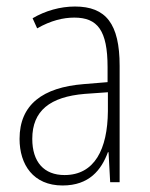

<svg xmlns="http://www.w3.org/2000/svg" viewBox="-20 -559 460 589"><path d="M210 -539C165 -539 119 -526 80 -503L94 -472C136 -496 174 -505 208 -505C279 -505 310 -466 310 -353V-307L237 -301C111 -291 40 -238 40 -133C40 -54 82 10 172 10C254 10 291 -38 311 -92H313L318 0H347V-357C347 -486 305 -539 210 -539ZM240 -271 311 -276V-218C310 -101 270 -22 178 -22C115 -22 79 -62 79 -133C79 -219 133 -262 240 -271Z"/></svg>

Font: Noto Sans Hebrew Condensed ExtraLight
Style: Regular
Weight: 200
Width: 3
Designer: Monotype Design Team
Foundry: Monotype Imaging Inc.
Version: Version 2.004